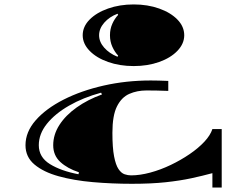

<svg xmlns="http://www.w3.org/2000/svg" viewBox="-20 -803 1132 866"><path d="M583 -505Q520 -505 467.5 -523.5Q415 -542 384 -574Q353 -606 353 -644Q353 -683 384 -714.5Q415 -746 467.5 -764.5Q520 -783 583 -783Q646 -783 698 -764.5Q750 -746 780.5 -714.5Q811 -683 811 -644Q811 -606 780.5 -574Q750 -542 698 -523.5Q646 -505 583 -505ZM510 -547 513 -552Q497 -569 486.5 -592.5Q476 -616 476 -644Q476 -672 486.5 -695.5Q497 -719 513 -736L510 -741Q473 -727 450 -700.5Q427 -674 427 -644Q427 -614 450 -588Q473 -562 510 -547ZM938 43V-22Q894 -10 843 1Q792 12 727 19Q662 26 575 26Q485 26 399 18.5Q313 11 244.5 -8Q176 -27 135.5 -61Q95 -95 95 -148Q95 -208 141 -260.5Q187 -313 266.5 -353.5Q346 -394 447.5 -417Q549 -440 660 -440Q679 -440 696.5 -439.5Q714 -439 739 -438V-393Q716 -394 688 -394.5Q660 -395 641 -395Q598 -395 563 -379.5Q528 -364 507.5 -323Q487 -282 487 -204Q487 -137 494.5 -98Q502 -59 514.5 -40.5Q527 -22 542 -17Q557 -12 571 -12Q611 -12 657.5 -24.5Q704 -37 750 -59Q796 -81 835.5 -108Q875 -135 902 -164Q929 -193 938 -221H980V43ZM334 -17 336 -26Q284 -43 252 -72.5Q220 -102 220 -148Q220 -196 248 -239.5Q276 -283 326 -318.5Q376 -354 440 -377L436 -385Q355 -363 291.5 -326.5Q228 -290 191.5 -244.5Q155 -199 155 -148Q155 -94 205 -63Q255 -32 334 -17Z"/></svg>

Font: Diplomata SC
Style: Regular
Weight: 400
Designer: Eduardo Rodriguez Tunni
Foundry: Eduardo Rodriguez Tunni
Version: Version 1.002; ttfautohint (v1.8.4.7-5d5b);gftools[0.9.23]